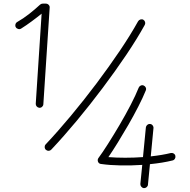

<svg xmlns="http://www.w3.org/2000/svg" viewBox="-20 -815 1024 1036"><path d="M191.9 -233.4Q183.6 -234.4 178 -240.7Q172.4 -247.1 172.9 -255.4L204.6 -741.2Q178.7 -720.2 150.6 -699.5Q122.6 -678.7 93.8 -660.6Q86.4 -656.2 77.9 -658.7Q69.3 -661.1 65.4 -668Q61 -674.8 63.2 -683.3Q65.4 -691.9 72.8 -696.3Q105.5 -714.8 137.2 -739.7Q168.9 -764.6 196.3 -790Q202.6 -795.4 210.4 -795.4H227.5Q236.3 -795.4 242.7 -788.8Q249 -782.2 248 -773.4L213.9 -252.4Q213.4 -244.1 207 -238.5Q200.7 -232.9 191.9 -233.4ZM227.5 -6.8Q221.2 -12.7 220.9 -21.2Q220.7 -29.8 226.6 -36.1Q292 -105.5 362.5 -190.2Q433.1 -274.9 501 -365.2Q568.8 -455.6 627 -541.7Q685.1 -627.9 725.1 -700.2Q729.5 -707.5 738 -710Q746.6 -712.4 753.4 -708.5Q760.7 -704.1 762.9 -696Q765.1 -688 761.2 -680.7Q720.2 -606.4 661.4 -519Q602.5 -431.6 534.2 -340.6Q465.8 -249.5 394.5 -163.8Q323.2 -78.1 256.8 -7.8Q251 -1.5 242.4 -1.2Q233.9 -1 227.5 -6.8ZM789.6 -146Q797.9 -145.5 803.5 -138.7Q809.1 -131.8 808.1 -123.5L793.5 28.8Q855.5 22 901.4 10.7Q909.7 8.8 917 13.2Q924.3 17.6 926.3 25.9Q928.2 33.7 923.8 41.3Q919.4 48.8 911.1 50.8Q857.9 64 789.1 70.8L778.3 181.6Q777.8 189.5 771 195.1Q764.2 200.7 755.9 200.2Q748 199.2 742.4 192.4Q736.8 185.5 737.3 177.7L747.6 74.7Q689.5 78.6 631.6 77.6Q573.7 76.7 525.4 69.8Q522 69.8 517.1 67.4Q509.8 63 507.8 54Q505.9 44.9 511.2 37.6Q532.7 8.8 562.7 -38.6Q592.8 -85.9 625 -140.6Q657.2 -195.3 684.8 -248.5Q712.4 -301.8 728.5 -342.3Q731.9 -350.1 739.7 -353.5Q747.6 -356.9 755.4 -353.5Q763.2 -350.1 766.6 -342.5Q770 -335 766.6 -326.7Q751 -288.1 726.3 -240Q701.7 -191.9 672.9 -141.8Q644 -91.8 616 -46.4Q587.9 -1 564.9 32.7Q607.4 36.1 655.5 36.1Q703.6 36.1 751.5 32.7L767.1 -127.4Q768.1 -135.7 774.9 -141.4Q781.7 -147 789.6 -146Z"/></svg>

Font: Mikhak-DS2-FD Light
Style: Regular
Weight: 300
Designer: Amin Abedi
Version: Version 3.2